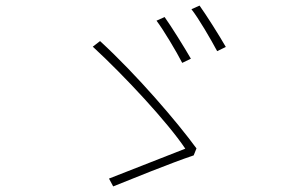

<svg xmlns="http://www.w3.org/2000/svg" viewBox="-20 -744 1040 687"><path d="M569 -683 540 -670C565 -637 611 -560 632 -519L663 -534C640 -574 592 -651 569 -683ZM694 -724 665 -711C691 -678 734 -604 757 -561L788 -576C764 -618 717 -692 694 -724ZM673 -188 683 -213C615 -306 471 -475 338 -597L312 -577C427 -471 580 -306 643 -212C590 -191 433 -130 370 -105L385 -77C445 -101 592 -161 673 -188Z"/></svg>

Font: Noto Sans CJK HK Thin
Style: Regular
Weight: 100
Designer: Ryoko NISHIZUKA 西塚涼子 (kana, bopomofo & ideographs); Paul D. Hunt (Latin, Greek & Cyrillic); Sandoll Communications 산돌커뮤니
Foundry: Adobe
Version: Version 2.004;hotconv 1.0.118;makeotfexe 2.5.65603